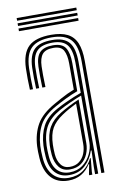

<svg xmlns="http://www.w3.org/2000/svg" viewBox="-82 -749 513 804"><g transform="rotate(-10 174.5 -347.0)"><path d="M283.8 0V-474.8Q283.8 -539.5 258.9 -567.6Q234 -595.8 176.8 -595.8Q117.5 -595.8 90.9 -570.2Q64.2 -544.8 62 -485.8Q61.2 -465.5 61.6 -441.9Q62 -418.2 63 -395.5H49.8Q48.8 -419 48.4 -442Q48 -465 48.8 -486.2Q51 -550.8 80.9 -578.8Q110.8 -606.8 176.8 -606.8Q219.8 -606.8 246.1 -593.4Q272.5 -580 284.8 -551Q297 -522 297 -474.8V0ZM154 -26Q186.8 -26 209.6 -43Q232.5 -60 244.6 -85.4Q256.8 -110.8 256.8 -135.2V-334.5Q234.8 -326.2 208.1 -314.2Q181.5 -302.2 157.8 -289.2Q117.5 -266.2 98.8 -234.9Q80 -203.5 78 -153Q77.5 -141.5 78 -131.2Q78.5 -121 79.2 -109.8Q81.8 -68.2 101.6 -47.1Q121.5 -26 154 -26ZM156.8 -37.8Q127.5 -37.8 111.5 -57.9Q95.5 -78 92.5 -110.5Q91.5 -123 91.2 -133.5Q91 -144 91.2 -152Q93.2 -199 109.9 -228.1Q126.5 -257.2 162.5 -279Q179.8 -289.5 201.2 -300.4Q222.8 -311.2 243.5 -320V-134Q243.5 -110.5 234.2 -88.4Q225 -66.2 205.9 -52Q186.8 -37.8 156.8 -37.8ZM158.5 -48.5Q183.2 -48.5 199.2 -61Q215.2 -73.5 222.8 -92.9Q230.2 -112.2 230.2 -133.2V-304.8Q213.8 -296.8 198.2 -288.1Q182.8 -279.5 167.2 -269Q135.2 -247.8 120.5 -221.9Q105.8 -196 104.5 -152.2Q104.2 -143 104.5 -132.9Q104.8 -122.8 105.5 -112Q107.5 -84.5 120.9 -66.5Q134.2 -48.5 158.5 -48.5ZM143.2 7Q96.2 7 69.6 -22.9Q43 -52.8 39.5 -106.8Q38.5 -121.5 38.2 -135Q38 -148.5 38.5 -157.5Q41.5 -210.8 63.9 -249.8Q86.2 -288.8 142.5 -320Q159.8 -329.8 173.9 -337.5Q188 -345.2 201.8 -351.8Q215.5 -358.2 230.8 -364.2V-474.8Q230.8 -511.2 219.9 -531.2Q209 -551.2 176.8 -551.2Q143.8 -551.2 130 -534.9Q116.2 -518.5 115 -483.5Q114.5 -467.5 114.6 -445.9Q114.8 -424.2 115.8 -395.5H102.5Q101.5 -425.5 101.4 -446.2Q101.2 -467 101.8 -484.5Q103.2 -526.5 120.9 -544.4Q138.5 -562.2 176.8 -562.2Q215.8 -562.2 229.9 -540Q244 -517.8 244 -474.8V-355.2Q217.2 -345.2 193.2 -333.5Q169.2 -321.8 147.2 -309.5Q94.8 -280.8 74.6 -243.8Q54.5 -206.8 51.8 -156.5Q51.2 -144.2 51.5 -132.9Q51.8 -121.5 52.8 -107.8Q56 -57.5 80.4 -30.8Q104.8 -4 146.8 -4Q183.2 -4 208.9 -22.2Q234.5 -40.5 248 -69.5H251L245.5 -11.8V0H232V-4.5L240 -45.8H237.5Q222 -20.8 198.5 -6.9Q175 7 143.2 7ZM257.2 0V-32L259.8 -100.5H256.8Q245.5 -64.5 218.6 -39.8Q191.8 -15 150 -15Q113 -15 91 -39.1Q69 -63.2 66 -108.5Q65 -122.8 64.8 -133.6Q64.5 -144.5 65 -155.5Q67.5 -203 85.9 -238Q104.2 -273 152.5 -299.2Q170 -308.8 188.9 -317.5Q207.8 -326.2 225.6 -333.6Q243.5 -341 257.2 -345.8V-474.8Q257.2 -527.8 238.6 -550.6Q220 -573.5 176.8 -573.5Q131.2 -573.5 110.8 -553Q90.2 -532.5 88.5 -484.8Q87.8 -464.5 88.1 -441Q88.5 -417.5 89.2 -395.5H76.2Q75.2 -418 74.9 -441.9Q74.5 -465.8 75.2 -485.2Q77.2 -538.5 100.8 -561.5Q124.2 -584.5 176.8 -584.5Q227 -584.5 248.8 -559Q270.5 -533.5 270.5 -474.8V0ZM300.8 -689.5H47.2V-700.8H300.8ZM300.8 -645H47.2V-656.2H300.8ZM300.8 -667.2H47.2V-678.5H300.8Z"/></g></svg>

Font: Big Shoulders Inline Display Thin
Style: Regular
Weight: 400
Version: Version 2.002